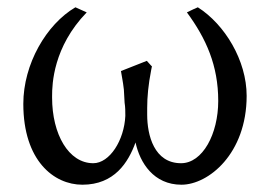

<svg xmlns="http://www.w3.org/2000/svg" viewBox="-20 -492 740 527"><path d="M523 -472C502 -462 523 -473 493 -458C546 -386 579 -312 579 -215C579 -124 536 -44 477 -44C403 -44 384 -121 384 -177V-196C384 -226 387 -259 395 -300L397 -310C396 -310 386 -322 383 -325L312 -297C315 -277 317 -272 320 -246L322 -210C324 -198 324 -186 324 -174C321 -107 281 -44 236 -44C168 -44 123 -124 123 -224V-229C123 -261 126 -363 218 -458C212 -461 193 -469 187 -472C107 -425 44 -316 44 -207C44 -51 128 15 206 15C294 15 332 -46 352 -101C364 -45 402 15 478 15C552 15 657 -70 657 -229C657 -326 597 -425 523 -472Z"/></svg>

Font: Temporarium
Style: Regular
Weight: 400
Version: Version 1.1